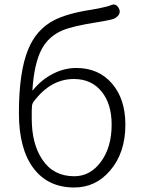

<svg xmlns="http://www.w3.org/2000/svg" viewBox="-20 -820 634 853"><path d="M310 13Q193 13 128.5 -73Q64 -159 64 -318Q64 -500 105 -600Q141 -689 220 -730Q278 -760 381 -776Q398 -779 415 -782L442 -788Q458 -791 473 -797Q495 -807 508 -783Q521 -758 491 -739Q480 -732 410 -721Q303 -704 260 -686Q197 -660 166 -603Q132 -540 124 -421Q124 -416 127 -420Q163 -465 214 -491.5Q265 -518 319 -518Q418 -518 477.5 -449Q537 -380 537 -266Q537 -141 469 -62Q405 13 310 13ZM310 -37Q381 -37 428.5 -101.5Q476 -166 476 -266Q476 -357 433 -411Q388 -469 308 -469Q205 -469 130 -369Q122 -359 122 -346L121 -329Q121 -311 121 -293Q121 -181 168 -111Q217 -37 310 -37Z"/></svg>

Font: Resource Han Rounded KR Light
Style: Regular
Weight: 300
Designer: Cyano Hao (round all glyphs); Ryoko NISHIZUKA 西塚涼子 (kana, bopomofo & ideographs); Paul D. Hunt (Latin, Greek & Cyrillic)
Foundry: Cyano Hao
Version: 0.990